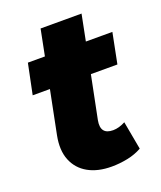

<svg xmlns="http://www.w3.org/2000/svg" viewBox="-127 -745 704 837"><g transform="rotate(-20 225.0 -327.0)"><path d="M247 9Q183 9 138.5 -16Q94 -41 75 -88Q56 -135 69 -201L109 -401H29L58 -542H137L161 -663H351L327 -542H450L422 -401H299L259 -202Q247 -138 307 -138Q334 -138 364 -154L388 -23Q358 -6 321 1.5Q284 9 247 9Z"/></g></svg>

Font: Montserrat ExtraBold
Style: Italic
Weight: 800
Italic angle: -11.3°
Designer: Julieta Ulanovsky
Foundry: Julieta Ulanovsky
Version: Version 9.000; ttfautohint (v1.8.4.7-5d5b)